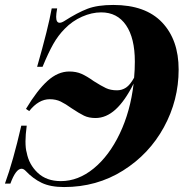

<svg xmlns="http://www.w3.org/2000/svg" viewBox="-35 -742 759 776"><path d="M687 -461Q687 -337 627.5 -228Q568 -119 462 -52.5Q356 14 224 14Q169 14 133.5 -3Q98 -20 68 -52Q60 -60 52 -60Q29 -60 7 0H-15Q18 -90 51 -234H73Q68 -197 68 -171Q68 -141 73 -125Q82 -77 117.5 -43.5Q153 -10 211 -10Q281 -10 343.5 -61Q406 -112 449 -202Q492 -292 505 -404Q470 -334 432 -299.5Q394 -265 351 -265Q324 -265 304.5 -274.5Q285 -284 255 -304Q230 -322 210.5 -331.5Q191 -341 166 -341Q121 -341 83 -293L70 -302Q115 -377 157 -415Q199 -453 245 -453Q273 -453 294.5 -443.5Q316 -434 344 -414Q374 -395 393 -386Q412 -377 438 -377Q458 -377 474.5 -388Q491 -399 507 -428Q510 -460 510 -493Q510 -588 474.5 -640Q439 -692 374 -692Q336 -692 296.5 -674.5Q257 -657 227 -626Q200 -599 180 -563.5Q160 -528 137 -472H115Q160 -629 174 -708H196Q192 -686 192 -674Q192 -650 206 -650Q214 -650 225 -657Q278 -691 318.5 -706.5Q359 -722 423 -722Q553 -722 620 -651.5Q687 -581 687 -461Z"/></svg>

Font: Playfair Display SC
Style: Bold Italic
Weight: 700
Italic angle: -14°
Designer: Claus Eggers Sørensen
Foundry: Claus Eggers Sørensen
Version: Version 1.200; ttfautohint (v1.6)